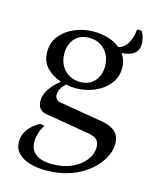

<svg xmlns="http://www.w3.org/2000/svg" viewBox="-113 -593 723 904"><g transform="rotate(15 248.0 -141.0)"><path d="M198 235Q157 235 121 225Q85 215 63 193Q41 171 41 135Q41 74 115 30L138 34Q125 53 118 75.5Q111 98 111 118Q111 156 138 177.5Q165 199 220 199Q272 199 312.5 181Q353 163 377 133Q401 103 401 68Q401 45 388.5 32Q376 19 343 14L130 -22Q89 -30 89 -77Q89 -103 106.5 -131Q124 -159 159 -187Q118 -200 89 -229.5Q60 -259 60 -307Q60 -353 87 -386Q114 -419 157 -437Q200 -455 248 -455Q283 -455 318 -445Q353 -435 378 -414Q403 -420 420 -446Q437 -472 442 -517H463Q472 -506 476.5 -488.5Q481 -471 481 -457Q481 -427 461.5 -410.5Q442 -394 400 -391Q421 -361 421 -323Q421 -278 394 -244.5Q367 -211 324 -193Q281 -175 233 -175Q209 -175 186 -180Q172 -168 163.5 -153Q155 -138 155 -123Q155 -112 161.5 -103Q168 -94 181 -92L389 -57Q434 -50 458 -29.5Q482 -9 482 30Q482 65 462 101Q442 137 405 167.5Q368 198 315.5 216.5Q263 235 198 235ZM246 -209Q291 -209 316 -238Q341 -267 341 -310Q341 -359 311.5 -390Q282 -421 235 -421Q190 -421 165 -392.5Q140 -364 140 -320Q140 -271 170 -240Q200 -209 246 -209Z"/></g></svg>

Font: Bona Nova SC
Style: Regular
Weight: 400
Designer: Mateusz Machalski
Foundry: Capitalics
Version: Version 4.001; ttfautohint (v1.8.4.7-5d5b)